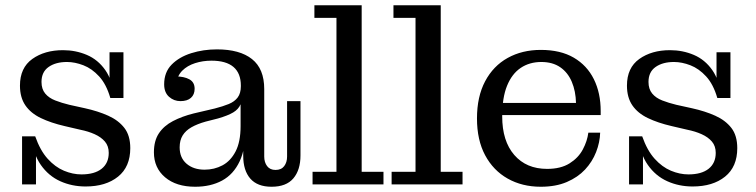

<svg xmlns="http://www.w3.org/2000/svg" viewBox="-20 -702 2877 731"><path d="M306 8Q254 8 209.5 -12Q165 -32 135.5 -74Q106 -116 98 -183H114Q133 -129 161.5 -97.5Q190 -66 223.5 -52Q257 -38 290 -38Q340 -38 367 -59.5Q394 -81 394 -120Q394 -146 379.5 -163Q365 -180 340.5 -191Q316 -202 286 -208L226 -222Q174 -234 135.5 -252.5Q97 -271 76.5 -301Q56 -331 56 -376Q56 -444 103 -477.5Q150 -511 220 -511Q268 -511 310.5 -493Q353 -475 381 -435Q409 -395 415 -329H400Q385 -381 357.5 -411Q330 -441 297.5 -453.5Q265 -466 235 -466Q192 -466 165 -447Q138 -428 138 -390Q138 -363 152 -346Q166 -329 190.5 -319.5Q215 -310 244 -303L303 -290Q353 -279 392 -261.5Q431 -244 453.5 -215Q476 -186 476 -138Q476 -67 429.5 -29.5Q383 8 306 8ZM64 0V-183H98L117 -153V0ZM415 -329 397 -359V-503H450V-329Z M667 -317Q642 -317 623.5 -333.5Q605 -350 605 -381Q605 -427 633.5 -456Q662 -485 708 -499.5Q754 -514 806 -514Q893 -514 939.5 -477Q986 -440 986 -363L897 -376Q897 -423 869 -447Q841 -471 785 -471Q752 -471 722.5 -461.5Q693 -452 674 -433Q655 -414 651 -383L649 -411Q681 -411 701 -400Q721 -389 721 -364Q721 -342 707 -329.5Q693 -317 667 -317ZM1014 9Q960 9 933 -22Q906 -53 906 -109V-168H896V-305H892L897 -340V-376L986 -363V-106Q986 -84 997 -69.5Q1008 -55 1029 -55Q1051 -55 1062 -69.5Q1073 -84 1073 -106V-317H1124V-110Q1124 -55 1097 -23Q1070 9 1014 9ZM723 9Q651 9 608.5 -27Q566 -63 566 -122Q566 -166 585 -194.5Q604 -223 638.5 -241Q673 -259 717 -270L798 -289Q829 -297 851 -306Q873 -315 885 -331Q897 -347 897 -374L901 -305H896Q888 -286 868 -274Q848 -262 810 -251L763 -239Q731 -230 709 -217.5Q687 -205 675.5 -186.5Q664 -168 664 -141Q664 -101 690.5 -78.5Q717 -56 759 -56Q796 -56 827 -72.5Q858 -89 877 -125.5Q896 -162 896 -222L915 -217Q916 -138 892.5 -88Q869 -38 825.5 -14.5Q782 9 723 9Z M1170 0V-48H1261V-634H1177V-682H1357V-48H1440V0Z M1471 0V-48H1562V-634H1478V-682H1658V-48H1741V0Z M2039 9Q1968 9 1913 -22Q1858 -53 1827 -111Q1796 -169 1796 -251Q1796 -334 1827 -392.5Q1858 -451 1913 -481.5Q1968 -512 2039 -512L2041 -466Q1996 -466 1962.5 -443.5Q1929 -421 1910.5 -375.5Q1892 -330 1892 -259Q1892 -165 1938 -112Q1984 -59 2063 -59Q2115 -59 2148.5 -80Q2182 -101 2199 -133Q2216 -165 2220 -197H2265Q2264 -160 2249.5 -123Q2235 -86 2207.5 -56.5Q2180 -27 2138 -9Q2096 9 2039 9ZM1847 -264V-310H2173L2267 -279V-264ZM2173 -310Q2172 -355 2157 -390.5Q2142 -426 2113 -446Q2084 -466 2041 -466L2039 -512Q2114 -512 2164.5 -482.5Q2215 -453 2241 -400.5Q2267 -348 2267 -279Z M2617 8Q2565 8 2520.5 -12Q2476 -32 2446.5 -74Q2417 -116 2409 -183H2425Q2444 -129 2472.5 -97.5Q2501 -66 2534.5 -52Q2568 -38 2601 -38Q2651 -38 2678 -59.5Q2705 -81 2705 -120Q2705 -146 2690.5 -163Q2676 -180 2651.5 -191Q2627 -202 2597 -208L2537 -222Q2485 -234 2446.5 -252.5Q2408 -271 2387.5 -301Q2367 -331 2367 -376Q2367 -444 2414 -477.5Q2461 -511 2531 -511Q2579 -511 2621.5 -493Q2664 -475 2692 -435Q2720 -395 2726 -329H2711Q2696 -381 2668.5 -411Q2641 -441 2608.5 -453.5Q2576 -466 2546 -466Q2503 -466 2476 -447Q2449 -428 2449 -390Q2449 -363 2463 -346Q2477 -329 2501.5 -319.5Q2526 -310 2555 -303L2614 -290Q2664 -279 2703 -261.5Q2742 -244 2764.5 -215Q2787 -186 2787 -138Q2787 -67 2740.5 -29.5Q2694 8 2617 8ZM2375 0V-183H2409L2428 -153V0ZM2726 -329 2708 -359V-503H2761V-329Z"/></svg>

Font: Montagu Slab
Style: Bold
Weight: 700
Designer: Florian Karsten
Foundry: Florian Karsten
Version: Version 1.000